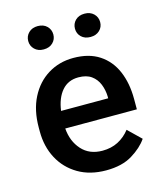

<svg xmlns="http://www.w3.org/2000/svg" viewBox="-110 -806 757 898"><g transform="rotate(-15 268.0 -357.5)"><path d="M293.5 9.8Q215.3 9.8 158.2 -23.9Q101.1 -57.6 70.3 -115.5Q39.6 -173.3 39.6 -246.1V-265.6Q39.6 -348.6 70.8 -409.9Q102.1 -471.2 156.5 -504.6Q210.9 -538.1 279.3 -538.1Q355 -538.1 405 -505.1Q455.1 -472.2 480 -413.8Q504.9 -355.5 504.9 -279.3V-229H158.2Q163.1 -166 200.2 -124.8Q237.3 -83.5 300.3 -83.5Q342.8 -83.5 376 -100.6Q409.2 -117.7 433.6 -148.9L495.6 -88.9Q470.2 -51.3 420.4 -20.8Q370.6 9.8 293.5 9.8ZM278.8 -444.3Q229 -444.3 199 -409.4Q168.9 -374.5 160.6 -313.5H388.7V-322.8Q387.7 -354.5 376.5 -382.3Q365.2 -410.2 341.6 -427.2Q317.9 -444.3 278.8 -444.3ZM96.7 -668.5Q96.7 -692.4 113.3 -708.7Q129.9 -725.1 157.2 -725.1Q185.1 -725.1 201.7 -708.7Q218.3 -692.4 218.3 -668.5Q218.3 -645 201.7 -628.7Q185.1 -612.3 157.2 -612.3Q129.9 -612.3 113.3 -628.7Q96.7 -645 96.7 -668.5ZM322.8 -668Q322.8 -691.9 339.4 -708.3Q356 -724.6 383.8 -724.6Q411.1 -724.6 428 -708.3Q444.8 -691.9 444.8 -668Q444.8 -644 428 -627.9Q411.1 -611.8 383.8 -611.8Q356 -611.8 339.4 -627.9Q322.8 -644 322.8 -668Z"/></g></svg>

Font: Vazirmatn RD UI FD Medium
Style: Regular
Weight: 500
Designer: Saber Rastikerdar
Foundry: Saber Rastikerdar
Version: Version 33.003